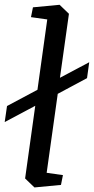

<svg xmlns="http://www.w3.org/2000/svg" viewBox="-37 -783 398 813"><path d="M-7.3 -334 121.6 -402.8 163.1 -700.7 94.2 -710.4 102.5 -752 215.3 -762.7 254.9 -724.6 216.8 -453.6 340.8 -519.5 331.5 -452.1 207.5 -385.7 160.6 -51.3 229.5 -41.5 221.2 0 108.9 10.7 69.3 -27.3 112.3 -335 -17.1 -266.1Z"/></svg>

Font: NoticiaText-Italic
Style: Italic
Weight: 400
Italic angle: -8°
Designer: JM Sole
Foundry: JM Sole
Version: Version 1.003